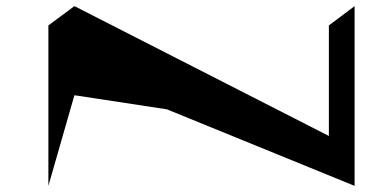

<svg xmlns="http://www.w3.org/2000/svg" viewBox="-20 -795 1192 627"><path d="M138 -188 223 -484 525 -438 1138 -188V-775L1054 -712V-351L223 -775L138 -712Z"/></svg>

Font: bitstorm
Style: maxext
Weight: 400
Version: Version 0.2